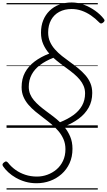

<svg xmlns="http://www.w3.org/2000/svg" viewBox="-53 -1035 867 1555"><path d="M243 449Q195 449 153 437Q111 425 76 405Q41 385 14.5 360.5Q-12 336 -28 312Q-34 303 -32.5 295.5Q-31 288 -20 280Q-9 271 -1.5 273Q6 275 14 285Q38 316 73 341Q108 366 152 380.5Q196 395 246 395Q290 395 331 380Q372 365 405 337Q438 309 457.5 267.5Q477 226 477 173Q477 129 461.5 93Q446 57 421 27.5Q396 -2 364.5 -28.5Q333 -55 299.5 -80Q266 -105 234.5 -131Q203 -157 177.5 -186.5Q152 -216 137 -251Q122 -286 122 -329Q122 -397 149.5 -448Q177 -499 227.5 -537Q278 -575 346 -601Q316 -635 297.5 -676.5Q279 -718 279 -770Q279 -826 297 -870.5Q315 -915 348 -947.5Q381 -980 426.5 -997.5Q472 -1015 528 -1015Q578 -1015 627 -996.5Q676 -978 718 -948Q760 -918 787 -883Q795 -874 793.5 -867Q792 -860 782 -852Q772 -844 764.5 -845Q757 -846 751 -853Q719 -886 683 -910.5Q647 -935 608 -948.5Q569 -962 527 -962Q470 -962 427 -939Q384 -916 360.5 -873Q337 -830 337 -772Q337 -730 352 -696.5Q367 -663 392.5 -634.5Q418 -606 449.5 -581Q481 -556 515.5 -531.5Q550 -507 581.5 -481Q613 -455 638.5 -426Q664 -397 679 -361.5Q694 -326 694 -282Q694 -215 665 -163.5Q636 -112 585 -74Q534 -36 466 -10Q496 26 515 70Q534 114 534 170Q534 235 510.5 286.5Q487 338 446 374.5Q405 411 353 430Q301 449 243 449ZM433 -45Q496 -70 541.5 -103Q587 -136 611.5 -179.5Q636 -223 636 -279Q636 -311 624.5 -338.5Q613 -366 593 -390Q573 -414 547.5 -435.5Q522 -457 493 -478Q464 -499 435 -521Q406 -543 379 -567Q316 -542 271.5 -508.5Q227 -475 203.5 -431Q180 -387 180 -332Q180 -300 191 -273Q202 -246 222 -222.5Q242 -199 267 -177.5Q292 -156 320.5 -135Q349 -114 378 -92Q407 -70 433 -45ZM0 490H739V500H0ZM0 -20H739V0H0ZM0 -505H739V-500H0ZM0 -1010H739V-1000H0Z"/></svg>

Font: Playwrite AU NSW Guides
Style: Regular
Weight: 400
Designer: Veronika Burian, José Scaglione
Foundry: TypeTogether
Version: Version 1.003